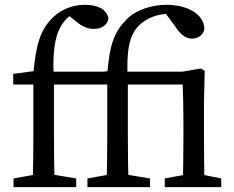

<svg xmlns="http://www.w3.org/2000/svg" viewBox="-20 -769 960 789"><path d="M114.1 0H204.7C202.7 -70 201.7 -140 201.7 -210V-434.8C192.7 -584.2 212.1 -650.3 254.2 -692.3C272.1 -710.2 286.9 -717.2 311.1 -719.5H244.6L293.3 -680.2C317.3 -660.7 339.6 -650.2 365.5 -650.2C401.9 -650.2 423.6 -669.7 425.6 -695.3C415.5 -734.1 376.8 -749.2 329.5 -749.2C285.1 -749.2 235.4 -735.3 194.5 -694.4C144.8 -644.7 127.1 -583.2 117.1 -464.8L147.6 -480.5L34.3 -465.5V-421.6H117.1V-210C117.1 -140 116.1 -70 114.1 0ZM35.6 0H293.2V-35.7L172.5 -55.7H147.8L35.6 -35.7V0ZM159.5 -421.6H439.2V-474.5H159.5V-421.6ZM417.8 0H508.4C506.4 -70 505.4 -140 505.4 -210V-434.8C497.7 -557.8 511.1 -624.4 550.3 -663.7C581.3 -694.7 626.9 -712.6 680.8 -712.9L655.6 -720.9L706.1 -651.5C724.8 -624.9 744.2 -610.4 769.8 -610.4C796.6 -610.4 815 -627.1 819.8 -649.1C819.3 -710.1 751.7 -749.2 664.6 -749.2C603.8 -749.2 539.7 -728.7 502.3 -691.3C449.4 -638.4 430.8 -588.6 420.8 -464.8L451.3 -480.5L338 -465.5V-421.6H420.8V-210C420.8 -140 419.8 -70 417.8 0ZM339.3 0H596.5V-35.7L475.2 -55.7H451.5L339.3 -35.7V0ZM463.2 -421.6H783.9V-474.5H463.2V-421.6ZM730.7 0H821.2C819.2 -45 818.2 -148 818.2 -210V-346.9L821.2 -477.6L806.1 -487.7L651.8 -461.2V-426L730.7 -421.8C732.7 -371.2 733.7 -330.6 733.7 -261.2V-210C733.7 -148 732.7 -45 730.7 0ZM657 0H889.1V-35.7L789.2 -55.7H766.1L657 -35.7V0Z"/></svg>

Font: Source Serif Variable
Style: Regular
Weight: 389
Designer: Frank Grießhammer
Foundry: Adobe Systems Incorporated
Version: Version 3.001;hotconv 1.0.111;makeotfexe 2.5.65597